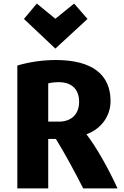

<svg xmlns="http://www.w3.org/2000/svg" viewBox="-20 -1045 697 1075"><path d="M186 -1025 290 -940 395 -1025 470 -939 290 -773 114 -939ZM638 10H446C397 -86 343 -186 293 -267H250V10H77V-678C143 -698 220 -709 292 -709C497 -709 599 -627 599 -479C599 -389 540 -318 458 -291V-301C521 -221 590 -95 638 10ZM423 -475C423 -558 366 -585 311 -585C286 -585 263 -582 250 -578V-364H311C372 -364 423 -399 423 -475Z"/></svg>

Font: Repo ExtraBold
Style: Bold
Weight: 700
Designer: Stefan Peev
Foundry: Context Ltd
Version: Version 1.502